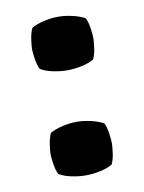

<svg xmlns="http://www.w3.org/2000/svg" viewBox="-61 -501 417 556"><g transform="rotate(-10 147.0 -223.0)"><path d="M57 -68Q57 -77 59.8 -96Q62.5 -115 69 -128.5Q84 -137 105.8 -142Q127.5 -147 147.5 -147Q167 -147 189 -142Q211 -137 226 -128.5Q232.5 -115 235 -96Q237.5 -77 237.5 -68Q237.5 -59 235 -40Q232.5 -21 226 -7.5Q211 1.5 189 6Q167 10.5 147.5 10.5Q127.5 10.5 105.8 6Q84 1.5 69 -7.5Q62.5 -21 59.8 -40Q57 -59 57 -68ZM57 -377Q57 -386 59.8 -405Q62.5 -424 69 -437.5Q84 -446 105.8 -451Q127.5 -456 147.5 -456Q167 -456 189 -451Q211 -446 226 -437.5Q232.5 -424 235 -405Q237.5 -386 237.5 -377Q237.5 -368 235 -349Q232.5 -330 226 -316.5Q211 -307.5 189 -303Q167 -298.5 147.5 -298.5Q127.5 -298.5 105.8 -303Q84 -307.5 69 -316.5Q62.5 -330 59.8 -349Q57 -368 57 -377Z"/></g></svg>

Font: Signika Light
Style: Bold
Weight: 700
Version: Version 2.003;gftools[0.9.32]